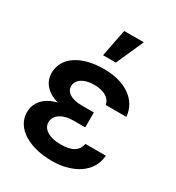

<svg xmlns="http://www.w3.org/2000/svg" viewBox="-187 -896 937 1021"><g transform="rotate(30 281.0 -385.5)"><path d="M351.6 -325.3H278.4C213.1 -325.3 177.2 -349.4 176.8 -386.4C177.2 -424 214.5 -453.8 279.5 -453.8C339.5 -453.8 379.6 -431.8 386.4 -391.3H513.1C505 -492.9 411.9 -552.6 284.8 -552.6C148.4 -552.6 52.2 -495 51.8 -394.2C52.2 -346.6 81.3 -296.9 159.4 -275.2C74.6 -253.9 43 -202.1 42.6 -148.4C43 -51.8 147.7 9.9 285.5 9.9C412.3 9.9 514.9 -50.4 522 -158H396.3C388.1 -112.6 353 -89.5 282 -89.5C210.6 -89.5 168.3 -120 168.3 -159.4C168.3 -206.3 217.3 -233.7 278.4 -233.7H351.6ZM241.8 -613.3H320.3L395.2 -781.2H274.9Z"/></g></svg>

Font: Margiela Sans Semi Bold
Style: Regular
Weight: 600
Designer: Stefan Endress, Andreas Faust
Version: Version 1.100;FEAKit 1.0